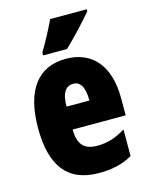

<svg xmlns="http://www.w3.org/2000/svg" viewBox="-117 -840 715 923"><g transform="rotate(-15 241.0 -378.0)"><path d="M406 -756V-766H224C203 -722 178 -673 146 -620V-606H265C315 -653 378 -722 406 -756ZM246 -562C105 -562 32 -459 32 -274C32 -90 101 10 261 10C325 10 379 -2 427 -30V-162C376 -131 336 -119 285 -119C221 -119 191 -151 191 -225H455V-310C455 -472 378 -562 246 -562ZM250 -437C283 -437 305 -409 305 -339H191C191 -411 216 -437 250 -437Z"/></g></svg>

Font: Noto Sans Gujarati ExtraCondensed Black
Style: Regular
Weight: 900
Width: 2
Designer: Jelle Bosma - Monotype Design Team, Universal Thirst
Foundry: Monotype Imaging Inc.
Version: Version 2.106